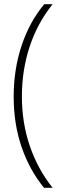

<svg xmlns="http://www.w3.org/2000/svg" viewBox="-20 -734 306 912"><path d="M45 -275Q45 -404 82.5 -517Q120 -630 190 -714H230Q158 -625 121 -513Q84 -401 84 -276Q84 -150 122 -39.5Q160 71 230 158H189Q121 75 83 -34.5Q45 -144 45 -275Z"/></svg>

Font: Noto Sans Ethiopic SemiCondensed ExtraLight
Style: Regular
Weight: 200
Width: 4
Designer: Monotype Design Team
Foundry: Monotype Imaging Inc.
Version: Version 2.102; ttfautohint (v1.8.4.7-5d5b)